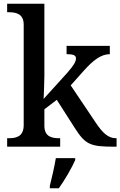

<svg xmlns="http://www.w3.org/2000/svg" viewBox="-20 -780 640 1021"><path d="M18 0H300V-45H295C255 -45 216 -53 216 -112V-199L282 -249L378 -99C434 -11 461 0 586 0H600V-45H597C555 -45 525 -74 489 -128L356 -326L423 -401C475 -460 518 -492 564 -492V-536H334V-492C367 -492 384 -487 384 -470C384 -453 374 -434 337 -392L212 -254C212 -257 216 -339 216 -375V-760H18V-715H27C66 -715 106 -706 106 -649V-115C106 -54 67 -45 27 -45H18ZM245 208V221H293C323 179 362 113 380 71V61H277C269 108 256 165 245 208Z"/></svg>

Font: Noto Serif Devanagari Medium
Style: Regular
Weight: 500
Designer: Universal Thirst, Indian Type Foundry and the Monotype Design Team
Foundry: Monotype Imaging Inc.
Version: Version 2.004